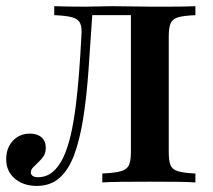

<svg xmlns="http://www.w3.org/2000/svg" viewBox="-33 -591 689 622"><path d="M86.3 11.3Q42.7 11.3 14.9 -12.5Q-12.9 -36.3 -12.9 -75Q-12.9 -112.1 8.9 -135.1Q30.6 -158.1 63.7 -158.1Q87.9 -158.1 101.6 -146Q115.3 -133.9 115.3 -112.1Q115.3 -96 108.1 -85.1Q100.8 -74.2 91.1 -65.3Q81.5 -56.5 74.2 -48.8Q66.9 -41.1 66.9 -32.3Q66.9 -25.8 72.6 -21.4Q78.2 -16.9 89.5 -16.9Q116.9 -16.9 137.1 -33.5Q157.3 -50 171.8 -80.6Q186.3 -111.3 196 -152.8Q205.6 -194.4 212.1 -245.2Q218.5 -296 223 -353.6Q227.4 -411.3 230.6 -472.6Q233.1 -500.8 227 -514.9Q221 -529 201.6 -534.7Q182.3 -540.3 142.7 -541.9V-571Q161.3 -570.2 189.5 -569.8Q217.7 -569.4 245.2 -569.4Q266.1 -569.4 286.7 -570.2Q307.3 -571 328.2 -571Q363.7 -571 391.9 -570.2Q420.2 -569.4 459.7 -569.4Q485.5 -569.4 512.5 -569.4Q539.5 -569.4 562.5 -569.8Q585.5 -570.2 600 -571V-541.9Q562.9 -540.3 544.4 -535.1Q525.8 -529.8 519.8 -515.7Q513.7 -501.6 513.7 -472.6V-98.4Q513.7 -70.2 519.4 -56Q525 -41.9 543.5 -36.3Q562.1 -30.6 600 -29V0Q579 -1.6 541.1 -2Q503.2 -2.4 450.8 -2.4Q400.8 -2.4 360.9 -2Q321 -1.6 298.4 0V-29Q338.7 -30.6 358.5 -36.3Q378.2 -41.9 384.7 -56Q391.1 -70.2 391.1 -98.4V-546L397.6 -541.9H258.1L266.1 -545.2Q259.7 -446.8 253.6 -362.1Q247.6 -277.4 236.7 -208.5Q225.8 -139.5 207.7 -90.3Q189.5 -41.1 160.1 -14.9Q130.6 11.3 86.3 11.3Z"/></svg>

Font: Playfair
Style: Bold
Weight: 700
Designer: Claus Eggers Sørensen
Foundry: Claus Eggers Sørensen
Version: Version 2.001;gftools[0.9.30]